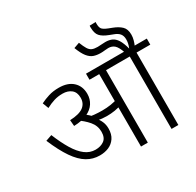

<svg xmlns="http://www.w3.org/2000/svg" viewBox="-186 -1107 1346 1318"><g transform="rotate(-30 487.0 -448.0)"><path d="M623 -574V0H569V-574H492V-622H732V-574ZM281 -632Q352 -632 391.5 -595.5Q431 -559 431 -498Q431 -457 410 -424.5Q389 -392 347 -373Q305 -354 242 -352L238 -400Q312 -403 345 -428Q378 -453 378 -498Q378 -541 351.5 -562.5Q325 -584 283 -584Q247 -584 216 -574.5Q185 -565 151 -547L133 -594Q165 -610 200.5 -621Q236 -632 281 -632ZM438 -219Q438 -174 418 -144.5Q398 -115 366 -101.5Q334 -88 295 -88Q241 -88 195.5 -115Q150 -142 108.5 -202Q67 -262 26 -359L75 -376Q106 -300 138.5 -246.5Q171 -193 208 -165Q245 -137 289 -137Q330 -137 357.5 -157Q385 -177 385 -224Q385 -272 353.5 -309Q322 -346 275 -377L316 -384H345Q358 -374 372 -360.5Q386 -347 396 -333L399 -319Q417 -298 427.5 -273.5Q438 -249 438 -219ZM462 -347Q498 -347 531 -352Q564 -357 602 -370V-321Q567 -308 535.5 -303Q504 -298 471 -298Q454 -298 434 -300Q414 -302 397 -305.5Q380 -309 370 -313L334 -351L337 -361Q368 -353 400.5 -350Q433 -347 462 -347ZM865 -574V0H811V-574H717V-622H974V-574ZM796 -615Q779 -664 760 -681Q741 -698 712 -698Q698 -698 683 -696Q668 -694 651 -694Q620 -694 596 -702.5Q572 -711 551.5 -736.5Q531 -762 511 -814L556 -830Q570 -794 582 -774.5Q594 -755 610.5 -748Q627 -741 654 -741Q667 -741 683 -742.5Q699 -744 715 -744Q745 -744 767 -734Q789 -724 805.5 -698Q822 -672 835 -623Q842 -640 845.5 -655.5Q849 -671 849 -689Q849 -716 835 -733.5Q821 -751 789 -762L763 -772Q718 -789 698 -811.5Q678 -834 678 -882Q678 -885 678 -888.5Q678 -892 679 -895L727 -896Q726 -893 726 -889Q726 -885 726 -881Q726 -856 735 -842.5Q744 -829 779 -815L810 -803Q849 -788 872.5 -765.5Q896 -743 896 -699Q896 -678 890 -656.5Q884 -635 875 -615Z"/></g></svg>

Font: Noto Sans Devanagari Light
Style: Regular
Weight: 300
Version: Version 2.003